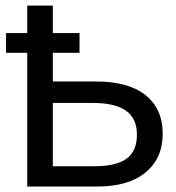

<svg xmlns="http://www.w3.org/2000/svg" viewBox="-20 -679 640 699"><path d="M572.3 -191.9Q572.3 -102.5 510 -51.3Q447.8 0 335.4 0H79.1V-486.8H2V-558.6H79.1V-658.7H172.4V-558.6H269.5V-486.8H172.4V-382.3H329.6Q447.8 -382.3 510 -332.5Q572.3 -282.7 572.3 -191.9ZM478.5 -189Q478.5 -248 438.5 -276.1Q398.4 -304.2 318.4 -304.2H172.4V-73.7H322.3Q402.3 -73.7 440.4 -101.1Q478.5 -128.4 478.5 -189Z"/></svg>

Font: Courier New
Style: Regular
Weight: 400
Designer: Steve Matteson
Foundry: Ascender Corporation
Version: Version 2.00.3